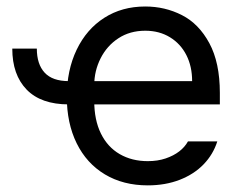

<svg xmlns="http://www.w3.org/2000/svg" viewBox="-20 -557 736 588"><path d="M190.4 -308.6V-237.3Q105.5 -237.3 61.5 -282.7Q17.6 -328.1 17.6 -408.2H92.8Q92.8 -360.4 116.7 -334.5Q140.6 -308.6 190.4 -308.6ZM184.6 -260.7Q184.6 -341.8 214.8 -404.8Q245.1 -467.8 299.3 -502.4Q353.5 -537.1 424.8 -537.1Q485.4 -537.1 537.1 -510.7Q588.9 -484.4 621.1 -424.8Q653.3 -365.2 653.3 -272.5V-237.3H243.2V-308.6H568.4Q568.4 -353.5 550.8 -388.2Q533.2 -422.9 500.5 -442.9Q467.8 -462.9 424.8 -462.9Q377.9 -462.9 342.8 -439.9Q307.6 -417 288.1 -378.4Q268.6 -339.8 268.6 -295.9V-248Q268.6 -189.5 289.1 -147.9Q309.6 -106.4 346.7 -85Q383.8 -63.5 432.6 -63.5Q462.9 -63.5 487.3 -71.8Q511.7 -80.1 528.8 -93.3Q545.9 -106.4 555.7 -124H645.5Q632.8 -84 603.5 -53.7Q574.2 -23.4 530.3 -6.3Q486.3 10.7 432.6 10.7Q357.4 10.7 301.3 -22.9Q245.1 -56.6 214.8 -118.2Q184.6 -179.7 184.6 -260.7Z"/></svg>

Font: Pretendard Std Variable
Style: Regular
Weight: 400
Designer: Base glyphs from Inter by Rasmus Andersson; Hangeul glyphs from Noto Sans CJK(Source Han Sans) by Jang Soo-young and Kan
Foundry: Kil Hyung-jin
Version: Version 1.309;Glyphs 3.2 (3225)